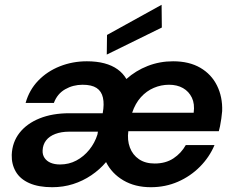

<svg xmlns="http://www.w3.org/2000/svg" viewBox="-20 -770 985 802"><path d="M198 12Q141 12 102.5 -5Q64 -22 46 -53Q28 -84 29 -123Q31 -176 61.5 -215Q92 -254 145.5 -275.5Q199 -297 270 -297H409Q416 -335 410 -362Q404 -389 383.5 -402.5Q363 -416 325 -416Q285 -416 252 -397Q219 -378 205 -340H87Q102 -394 139.5 -433Q177 -472 230 -493Q283 -514 343 -514Q384 -514 416 -505.5Q448 -497 471 -480.5Q494 -464 508 -440Q547 -475 597 -494.5Q647 -514 703 -514Q770 -514 816.5 -487Q863 -460 886.5 -412.5Q910 -365 908 -306Q907 -293 904.5 -275Q902 -257 899 -242.5Q896 -228 894 -222H516Q511 -185 522.5 -154Q534 -123 560.5 -105Q587 -87 626 -87Q672 -87 704.5 -108.5Q737 -130 756 -164H876Q855 -114 815.5 -74Q776 -34 723.5 -11Q671 12 610 12Q544 12 495.5 -16.5Q447 -45 423 -93Q397 -62 361.5 -38Q326 -14 285 -1Q244 12 198 12ZM231 -83Q268 -83 299 -99.5Q330 -116 353 -144.5Q376 -173 387 -208L389 -220H269Q236 -220 211 -210.5Q186 -201 172.5 -183.5Q159 -166 158 -142Q157 -124 166 -110.5Q175 -97 191.5 -90Q208 -83 231 -83ZM532 -299H789Q794 -336 781.5 -362Q769 -388 744.5 -402Q720 -416 686 -416Q653 -416 622.5 -403Q592 -390 568.5 -364Q545 -338 532 -299ZM426 -542 427 -624 655 -750 656 -655Z"/></svg>

Font: DM Sans 16pt SemiBold
Style: Italic
Weight: 600
Italic angle: -10°
Version: Version 4.004;gftools[0.9.30]